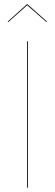

<svg xmlns="http://www.w3.org/2000/svg" viewBox="-20 -872 255 892"><path d="M18.6 -769.5 15.6 -771.5 105 -852.1H107.9L198.7 -771.5L195.8 -769.5L106.4 -847.7ZM109.4 -680.2V0H105.5V-680.2Z"/></svg>

Font: Fira Sans Compressed Four
Style: Regular
Weight: 100
Width: 1
Designer: Carrois Corporate & Edenspiekermann AG
Foundry: Carrois Corporate GbR & Edenspiekermann AG
Version: Version 4.203;PS 004.203;hotconv 1.0.88;makeotf.lib2.5.64775